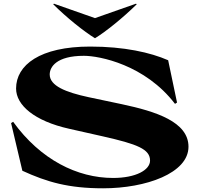

<svg xmlns="http://www.w3.org/2000/svg" viewBox="-20 -992 1080 1039"><path d="M67 -513C67 -423 166 -337 355 -295L537 -254C723 -212 792 -185 792 -123C792 -72 715 -29 592 -29C398 -29 199 -128 51 -333L40 -326L101 -68C234 -7 350 27 538 27C770 27 1000 -55 1000 -198C1000 -333 823 -389 640 -428L460 -466C334 -493 249 -528 249 -589C249 -629 285 -690 434 -690C518 -690 765 -642 927 -430L938 -437L890 -666C794 -708 652 -740 468 -740C196 -740 67 -640 67 -513ZM272 -972 268 -969C340 -897 435 -821 494 -785C553 -821 646 -896 720 -969L716 -972L494 -894Z"/></svg>

Font: Coconat
Style: Bold
Weight: 900
Width: 8
Designer: Sara Lavazza
Foundry: Collletttivo
Version: Version 1.000;Glyphs 3.2 (3217)